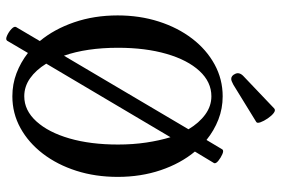

<svg xmlns="http://www.w3.org/2000/svg" viewBox="-166 -722 920 629"><g transform="rotate(90 294.5 -407.0)"><path d="M113 30Q109 36 96.5 30.5Q84 25 74.5 16Q65 7 68 1L114 -77Q75 -124 52.5 -189.5Q30 -255 30 -332Q30 -404 50 -466.5Q70 -529 106 -576Q142 -623 190.5 -649.5Q239 -676 295 -676Q335 -676 371 -662Q407 -648 438 -623L469 -675Q473 -680 484.5 -675Q496 -670 506 -662Q516 -654 514 -648L476 -585Q515 -538 537 -473Q559 -408 559 -332Q559 -259 539 -196.5Q519 -134 483 -87Q447 -40 399 -13.5Q351 13 295 13Q255 13 219.5 -0.5Q184 -14 153 -38ZM136 -333Q136 -282 142.5 -237.5Q149 -193 162 -156L403 -564Q382 -599 354.5 -619Q327 -639 295 -639Q248 -639 212 -600Q176 -561 156 -492Q136 -423 136 -333ZM295 -26Q341 -26 377 -65.5Q413 -105 433 -174Q453 -243 453 -333Q453 -382 446.5 -425.5Q440 -469 429 -505L188 -98Q209 -64 236 -45Q263 -26 295 -26ZM238 -704Q227 -704 221 -718Q215 -732 231 -746L335 -845Q341 -850 350 -843Q359 -836 367.5 -823.5Q376 -811 380 -800Q384 -789 379 -786L257 -711Q251 -708 246.5 -706Q242 -704 238 -704Z"/></g></svg>

Font: Junicode Two Beta Condensed Medium
Style: Regular
Weight: 500
Width: 3
Designer: Peter S. Baker
Foundry: Briery Creek Software
Version: Version 1.053; ttfautohint (v1.8.4)